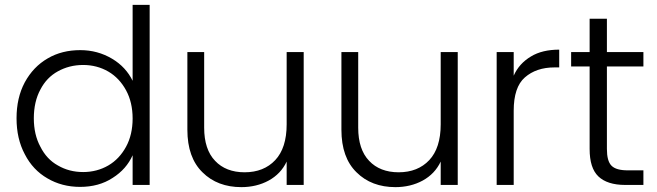

<svg xmlns="http://www.w3.org/2000/svg" viewBox="-20 -760 2699 789"><path d="M48 -274C48 -274 48 -274 48 -274C48 -218 59 -169 82 -126C104 -83 135 -50 175 -27C214 -4 259 8 309 8C309 8 309 8 309 8C360 8 405 -4 443 -29C481 -53 508 -84 525 -122C525 -122 525 0 525 0C525 0 595 0 595 0C595 0 595 -740 595 -740C595 -740 525 -740 525 -740C525 -740 525 -428 525 -428C525 -428 525 -428 525 -428C507 -465 479 -496 440 -519C401 -542 358 -554 310 -554C310 -554 310 -554 310 -554C260 -554 215 -543 176 -520C136 -497 105 -464 82 -422C59 -379 48 -330 48 -274ZM525 -273C525 -273 525 -273 525 -273C525 -229 516 -190 498 -157C480 -124 456 -98 425 -80C394 -62 359 -53 322 -53C322 -53 322 -53 322 -53C283 -53 249 -62 218 -80C187 -97 163 -123 146 -157C128 -190 119 -229 119 -274C119 -274 119 -274 119 -274C119 -319 128 -359 146 -392C163 -425 187 -450 218 -467C249 -484 283 -493 322 -493C322 -493 322 -493 322 -493C359 -493 394 -484 425 -466C456 -448 480 -422 498 -389C516 -356 525 -317 525 -273Z M1158 -546C1158 -546 1158 -249 1158 -249C1158 -249 1158 -249 1158 -249C1158 -184 1142 -135 1111 -102C1080 -69 1038 -52 985 -52C985 -52 985 -52 985 -52C934 -52 893 -68 864 -99C834 -130 819 -176 819 -235C819 -235 819 -546 819 -546C819 -546 750 -546 750 -546C750 -546 750 -227 750 -227C750 -227 750 -227 750 -227C750 -150 771 -92 812 -52C853 -11 907 9 972 9C972 9 972 9 972 9C1013 9 1051 0 1084 -18C1117 -36 1142 -62 1158 -96C1158 -96 1158 0 1158 0C1158 0 1228 0 1228 0C1228 0 1228 -546 1228 -546C1228 -546 1158 -546 1158 -546Z M1791 -546C1791 -546 1791 -249 1791 -249C1791 -249 1791 -249 1791 -249C1791 -184 1775 -135 1744 -102C1713 -69 1671 -52 1618 -52C1618 -52 1618 -52 1618 -52C1567 -52 1526 -68 1497 -99C1467 -130 1452 -176 1452 -235C1452 -235 1452 -546 1452 -546C1452 -546 1383 -546 1383 -546C1383 -546 1383 -227 1383 -227C1383 -227 1383 -227 1383 -227C1383 -150 1404 -92 1445 -52C1486 -11 1540 9 1605 9C1605 9 1605 9 1605 9C1646 9 1684 0 1717 -18C1750 -36 1775 -62 1791 -96C1791 -96 1791 0 1791 0C1791 0 1861 0 1861 0C1861 0 1861 -546 1861 -546C1861 -546 1791 -546 1791 -546Z M2091 -449C2091 -449 2091 -546 2091 -546C2091 -546 2021 -546 2021 -546C2021 -546 2021 0 2021 0C2021 0 2091 0 2091 0C2091 0 2091 -305 2091 -305C2091 -305 2091 -305 2091 -305C2091 -369 2106 -415 2137 -442C2168 -469 2208 -483 2259 -483C2259 -483 2278 -483 2278 -483C2278 -483 2278 -556 2278 -556C2278 -556 2278 -556 2278 -556C2232 -556 2193 -547 2162 -528C2130 -509 2106 -483 2091 -449Z M2624 -487C2624 -487 2624 -546 2624 -546C2624 -546 2474 -546 2474 -546C2474 -546 2474 -683 2474 -683C2474 -683 2403 -683 2403 -683C2403 -683 2403 -546 2403 -546C2403 -546 2327 -546 2327 -546C2327 -546 2327 -487 2327 -487C2327 -487 2403 -487 2403 -487C2403 -487 2403 -148 2403 -148C2403 -148 2403 -148 2403 -148C2403 -95 2415 -58 2439 -35C2463 -12 2500 0 2549 0C2549 0 2624 0 2624 0C2624 0 2624 -60 2624 -60C2624 -60 2560 -60 2560 -60C2560 -60 2560 -60 2560 -60C2528 -60 2506 -66 2493 -79C2480 -92 2474 -115 2474 -148C2474 -148 2474 -487 2474 -487C2474 -487 2624 -487 2624 -487Z"/></svg>

Font: wox.body
Style: Regular
Weight: 500
Designer: Ninad Kale (Devanagari), Jonny Pinhorn (Latin)
Foundry: Indian Type Foundry
Version: ""